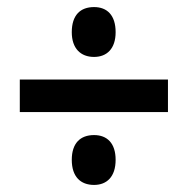

<svg xmlns="http://www.w3.org/2000/svg" viewBox="-20 -624 531 543"><path d="M246 -463C282 -463 307 -486 307 -533C307 -581 283 -604 246 -604C207 -604 183 -581 183 -533C183 -487 208 -463 246 -463ZM36 -307H455V-399H36ZM246 -101C282 -101 307 -124 307 -172C307 -219 283 -242 246 -242C207 -242 183 -219 183 -172C183 -124 208 -101 246 -101Z"/></svg>

Font: Noto Sans Armenian Condensed SemiBold
Style: Regular
Weight: 600
Width: 3
Designer: Monotype Design Team
Foundry: Monotype Imaging Inc.
Version: Version 2.008